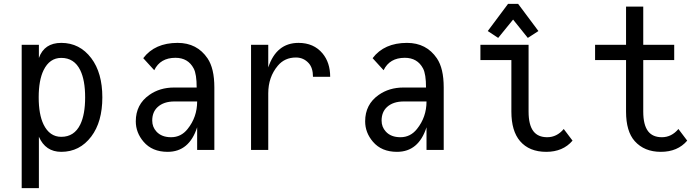

<svg xmlns="http://www.w3.org/2000/svg" viewBox="-20 -766 3556 981"><path d="M293 -470.2Q233.4 -470.2 202.6 -407.2Q177.7 -356 177.7 -268.6Q177.7 -181.2 202.6 -129.9Q233.4 -66.9 293 -66.9Q359.4 -66.9 390.1 -129.9Q415 -181.2 415 -268.6Q415 -356 390.1 -407.2Q359.4 -470.2 293 -470.2ZM90.8 -537.1H178.7V-469.7Q206.1 -546.9 293 -546.9Q387.2 -546.9 446.3 -468.8Q502.9 -394 502.9 -268.6Q502.9 -143.1 446.3 -68.4Q387.2 9.8 293 9.8Q212.4 9.8 178.7 -67.4V195.3H90.8Z M1075.2 0H987.3V-115.7Q946.8 9.8 836.4 9.8Q757.3 9.8 713.4 -42Q673.8 -88.4 673.8 -146Q673.8 -232.4 742.7 -280.8Q796.4 -318.8 869.6 -318.8H984.9Q984.9 -387.2 969.7 -416Q940.9 -470.7 876.5 -470.7Q798.8 -470.7 768.1 -407.2L711.9 -468.8Q771 -546.9 887.7 -546.9Q986.8 -546.9 1040.5 -467.8Q1075.2 -416.5 1075.2 -319.3ZM987.3 -247.6Q930.7 -247.6 871.1 -247.6Q816.4 -247.6 785.2 -218.8Q757.8 -193.4 757.8 -149.9Q757.8 -117.2 779.3 -93.8Q805.7 -64.9 854 -64.9Q905.3 -64.9 938.5 -106.9Q987.3 -167.5 987.3 -247.6Z M1262.7 0V-537.1H1350.6V-421.4Q1392.1 -546.9 1505.4 -546.9Q1583 -546.9 1627.9 -493.2Q1667 -446.3 1667 -373.5H1579.1Q1579.1 -418.9 1557.6 -442.9Q1531.2 -472.2 1492.2 -472.2Q1434.6 -472.2 1399.4 -430.2Q1350.6 -372.1 1350.6 -289.1V0Z M2247.1 0H2159.2V-115.7Q2118.7 9.8 2008.3 9.8Q1929.2 9.8 1885.3 -42Q1845.7 -88.4 1845.7 -146Q1845.7 -232.4 1914.6 -280.8Q1968.3 -318.8 2041.5 -318.8H2156.7Q2156.7 -387.2 2141.6 -416Q2112.8 -470.7 2048.3 -470.7Q1970.7 -470.7 1939.9 -407.2L1883.8 -468.8Q1942.9 -546.9 2059.6 -546.9Q2158.7 -546.9 2212.4 -467.8Q2247.1 -416.5 2247.1 -319.3ZM2159.2 -247.6Q2102.5 -247.6 2043 -247.6Q1988.3 -247.6 1957 -218.8Q1929.7 -193.4 1929.7 -149.9Q1929.7 -117.2 1951.2 -93.8Q1977.5 -64.9 2025.9 -64.9Q2077.1 -64.9 2110.4 -106.9Q2159.2 -167.5 2159.2 -247.6Z M2472.2 -607.4 2575.7 -746.1H2627.4L2731 -607.4L2676.8 -572.3L2601.6 -666L2525.4 -572.3ZM2905.3 -47.4Q2856.4 9.8 2771 9.8Q2684.1 9.8 2637.2 -44.9Q2592.8 -96.7 2592.8 -195.8V-459H2434.6V-537.1H2680.7V-195.8Q2680.7 -127.4 2705.6 -95.2Q2729 -64.9 2775.9 -64.9Q2825.2 -64.9 2860.4 -106.9Z M3356.4 9.8Q3272 9.8 3223.1 -44.9Q3178.7 -94.7 3178.7 -195.8V-459H3020.5V-537.1H3178.7V-732.4H3266.6V-537.1H3424.8V-459H3266.6V-195.8Q3266.6 -127.4 3291.5 -95.2Q3314.9 -64.9 3361.8 -64.9Q3411.1 -64.9 3446.3 -106.9L3491.2 -47.4Q3442.4 9.8 3356.4 9.8Z"/></svg>

Font: Consola Mono
Style: Book
Weight: 400
Monospace: yes
Designer: Wojciech Kalinowski "wmk69" (wmk69@o2.pl)
Foundry: Wojciech Kalinowski "wmk69" (wmk69@o2.pl)
Version: Version 2.1.0